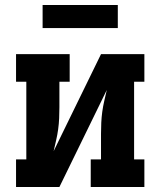

<svg xmlns="http://www.w3.org/2000/svg" viewBox="-20 -746 640 766"><path d="M44 0V-110H85V-420H44V-530H258V-420H217V-318Q217 -296 216 -274Q215 -252 212 -230Q209 -208 204 -186.5Q199 -165 194 -143L383 -530H556V-420H515V-110H556V0H342V-110H383V-212Q383 -234 384 -256Q385 -278 388 -300Q391 -322 396 -343.5Q401 -365 406 -387L217 0ZM150 -634V-726H450V-634Z"/></svg>

Font: Iosevka Slab XBdEx
Style: Regular
Weight: 800
Width: 7
Monospace: yes
Designer: Belleve Invis
Foundry: Belleve Invis
Version: Version 11.1.0; ttfautohint (v1.8.3)